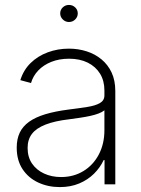

<svg xmlns="http://www.w3.org/2000/svg" viewBox="-20 -743 569 774"><path d="M221.2 11.2Q173.8 11.2 134.3 -7.1Q94.7 -25.4 71 -61Q47.4 -96.7 47.4 -147.9Q47.4 -182.6 59.6 -208.3Q71.8 -233.9 97.4 -252.2Q123 -270.5 162.6 -282.5Q202.1 -294.4 255.9 -301.3Q298.8 -306.6 331.5 -311.8Q364.3 -316.9 382.6 -327.4Q400.9 -337.9 400.9 -358.4V-378.4Q400.9 -417.5 383.3 -446Q365.7 -474.6 333.7 -490.5Q301.8 -506.3 258.3 -506.3Q218.8 -506.3 187 -493.7Q155.3 -481 134.3 -459Q113.3 -437 105 -408.2L62 -419.9Q74.7 -460.9 103.5 -489Q132.3 -517.1 172.4 -532Q212.4 -546.9 257.8 -546.9Q295.4 -546.9 329.1 -536.1Q362.8 -525.4 388.9 -503.9Q415 -482.4 429.9 -450.7Q444.8 -418.9 444.8 -376V0H401.4V-97.7H397.9Q383.8 -67.4 358.9 -42.7Q334 -18.1 299.3 -3.4Q264.6 11.2 221.2 11.2ZM226.1 -29.3Q276.9 -29.3 316.4 -53.5Q356 -77.6 378.4 -120.4Q400.9 -163.1 400.9 -218.3V-298.3Q392.1 -291 377.2 -285.4Q362.3 -279.8 343.3 -275.6Q324.2 -271.5 302.7 -268.3Q281.2 -265.1 259.3 -262.2Q200.7 -255.4 163.3 -240.7Q126 -226.1 108.6 -203.1Q91.3 -180.2 91.3 -146.5Q91.3 -109.9 109.1 -83.7Q127 -57.6 157.5 -43.5Q188 -29.3 226.1 -29.3ZM257.8 -654.3Q243.7 -654.3 233.2 -664.6Q222.7 -674.8 222.7 -689Q222.7 -703.6 233.2 -713.4Q243.7 -723.1 257.8 -723.1Q272.9 -723.1 283.2 -713.1Q293.5 -703.1 293.5 -689Q293.5 -674.8 283.2 -664.6Q272.9 -654.3 257.8 -654.3Z"/></svg>

Font: Inter 18pt ExtraLight
Style: Regular
Weight: 250
Designer: Rasmus Andersson
Foundry: rsms
Version: Version 4.001;git-66647c0bb